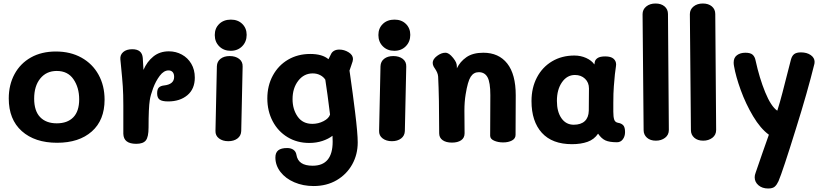

<svg xmlns="http://www.w3.org/2000/svg" viewBox="-20 -812 4710 1096"><path d="M30 -250Q30 -328 63 -389Q96 -450 156.5 -484Q217 -518 299 -518Q382 -518 445 -483Q508 -448 542.5 -385.5Q577 -323 577 -243Q577 -126 504 -61.5Q431 3 306 3Q179 3 104.5 -63.5Q30 -130 30 -250ZM432 -245Q432 -312 399.5 -359.5Q367 -407 304 -407Q245 -407 210 -364Q175 -321 175 -249Q175 -179 209 -143.5Q243 -108 304 -108Q365 -108 398.5 -142.5Q432 -177 432 -245Z M1092 -369Q1092 -304 1049.5 -268.5Q1007 -233 940 -233Q905 -233 891 -243.5Q877 -254 877 -279Q877 -303 887 -312.5Q897 -322 915 -324Q974 -330 974 -373Q974 -391 965.5 -400.5Q957 -410 942 -410Q915 -410 892 -379.5Q869 -349 854 -308.5Q839 -268 835 -240Q828 -196 828 -84Q828 -30 812.5 -10.5Q797 9 758 9Q722 9 703.5 -5Q685 -19 684 -48V-94V-210Q684 -274 681 -318.5Q678 -363 671 -433L667 -474Q665 -499 683.5 -515Q702 -531 735 -531Q791 -531 795 -481Q797 -457 799 -413Q819 -460 855.5 -489.5Q892 -519 944 -519Q984 -519 1018 -500.5Q1052 -482 1072 -448Q1092 -414 1092 -369Z M1206 -612Q1206 -651 1231.5 -675.5Q1257 -700 1298 -700Q1338 -700 1363 -675.5Q1388 -651 1388 -613Q1388 -574 1362.5 -548Q1337 -522 1297 -522Q1257 -522 1231.5 -547.5Q1206 -573 1206 -612ZM1210 -65 1218 -434Q1219 -461 1239 -476.5Q1259 -492 1291 -492Q1324 -492 1345 -476Q1366 -460 1365 -432L1357 -64Q1356 -37 1335.5 -21.5Q1315 -6 1283 -6Q1251 -6 1230 -22Q1209 -38 1210 -65Z M2022 1Q2022 70 1990.5 126.5Q1959 183 1902 216.5Q1845 250 1770 250Q1710 250 1660 228.5Q1610 207 1581 169.5Q1552 132 1552 87Q1552 59 1568.5 46Q1585 33 1619 33Q1641 33 1655 43Q1669 53 1672 71Q1677 103 1700 118.5Q1723 134 1765 134Q1879 134 1879 -4Q1879 -24 1878 -37Q1855 -19 1820.5 -7.5Q1786 4 1745 4Q1676 4 1621.5 -29Q1567 -62 1536.5 -120Q1506 -178 1506 -250Q1506 -323 1537.5 -381Q1569 -439 1624.5 -471.5Q1680 -504 1751 -504Q1820 -504 1855 -474L1870 -504Q1875 -515 1887 -522Q1899 -529 1917 -529Q1945 -529 1970 -513.5Q1995 -498 1995 -475Q1995 -472 1993 -462Q1993 -462 1985 -438Q1976 -414 1975 -409L1978 -389Q1994 -278 2007 -172Q2022 -50 2022 1ZM1864 -158Q1849 -280 1837 -357Q1827 -373 1808 -383Q1789 -393 1765 -393Q1715 -393 1682.5 -351Q1650 -309 1650 -246Q1650 -188 1679 -146.5Q1708 -105 1763 -105Q1797 -105 1827 -120.5Q1857 -136 1864 -158Z M2140 -612Q2140 -651 2165.5 -675.5Q2191 -700 2232 -700Q2272 -700 2297 -675.5Q2322 -651 2322 -613Q2322 -574 2296.5 -548Q2271 -522 2231 -522Q2191 -522 2165.5 -547.5Q2140 -573 2140 -612ZM2144 -65 2152 -434Q2153 -461 2173 -476.5Q2193 -492 2225 -492Q2258 -492 2279 -476Q2300 -460 2299 -432L2291 -64Q2290 -37 2269.5 -21.5Q2249 -6 2217 -6Q2185 -6 2164 -22Q2143 -38 2144 -65Z M2924 -268 2923 -42Q2923 -21 2902.5 -10Q2882 1 2852 1Q2823 1 2800.5 -9Q2778 -19 2778 -37L2779 -269Q2779 -342 2763 -371Q2747 -400 2713 -400Q2684 -400 2667 -374Q2650 -348 2638 -273Q2631 -231 2631 -180L2632 -51Q2632 -25 2612.5 -11.5Q2593 2 2560 2Q2526 2 2506.5 -12Q2487 -26 2487 -51Q2487 -259 2481 -375Q2480 -387 2475.5 -397.5Q2471 -408 2465 -417Q2459 -426 2456 -431Q2450 -442 2450 -453Q2450 -474 2474.5 -492.5Q2499 -511 2522 -511Q2533 -511 2543.5 -504Q2554 -497 2567 -481Q2578 -467 2583 -456Q2588 -445 2588 -431V-422Q2606 -460 2642.5 -485.5Q2679 -511 2739 -511Q2827 -511 2875.5 -449.5Q2924 -388 2924 -268Z M3548 -58Q3548 -34 3535.5 -17Q3523 0 3502 0Q3459 0 3436 -10.5Q3413 -21 3394 -49Q3372 -16 3334 -2.5Q3296 11 3245 11Q3132 11 3073 -54Q3014 -119 3014 -235Q3014 -311 3045 -370Q3076 -429 3131.5 -462Q3187 -495 3259 -495Q3295 -495 3326 -481Q3357 -467 3373 -444L3375 -457Q3377 -471 3391 -480.5Q3405 -490 3435 -490Q3467 -490 3482 -477Q3497 -464 3497 -444Q3497 -437 3496 -433Q3490 -399 3484 -319Q3481 -282 3481 -224V-174Q3481 -145 3486 -129.5Q3491 -114 3508 -111Q3527 -108 3537.5 -97Q3548 -86 3548 -58ZM3342 -307Q3342 -341 3319.5 -362.5Q3297 -384 3262 -384Q3217 -384 3188 -342.5Q3159 -301 3159 -236Q3159 -174 3185 -137Q3211 -100 3255 -100Q3296 -100 3318 -120.5Q3340 -141 3341 -180Q3342 -221 3342 -307Z M3654 -69 3648 -731Q3648 -758 3669 -775Q3690 -792 3722 -792Q3754 -792 3773.5 -775.5Q3793 -759 3793 -732L3798 -70Q3798 -42 3776.5 -25.5Q3755 -9 3724 -9Q3692 -9 3673 -26Q3654 -43 3654 -69Z M3924 -69 3918 -731Q3918 -758 3939 -775Q3960 -792 3992 -792Q4024 -792 4043.5 -775.5Q4063 -759 4063 -732L4068 -70Q4068 -42 4046.5 -25.5Q4025 -9 3994 -9Q3962 -9 3943 -26Q3924 -43 3924 -69Z M4288 200Q4288 188 4293 175L4333 59L4369 -43Q4321 -78 4279 -148.5Q4237 -219 4208.5 -297.5Q4180 -376 4170 -435Q4168 -445 4168 -455Q4168 -483 4187 -497Q4206 -511 4235 -511Q4264 -511 4276.5 -499.5Q4289 -488 4293 -467Q4315 -366 4348 -285.5Q4381 -205 4417 -180Q4432 -227 4446.5 -283Q4461 -339 4466 -359Q4487 -442 4495 -472Q4501 -494 4514 -503.5Q4527 -513 4552 -513Q4586 -513 4608 -497.5Q4630 -482 4630 -459Q4630 -452 4629 -448Q4589 -286 4524 -79Q4448 166 4424 222Q4415 242 4403 253Q4391 264 4365 264Q4331 264 4309.5 245.5Q4288 227 4288 200Z"/></svg>

Font: Mali
Style: Bold
Weight: 700
Designer: Kitiyaporn Chalermlarp | Katatrad Aksorn Co.,Ltd.
Foundry: Cadson Demak Co.,Ltd.
Version: Version 1.000; ttfautohint (v1.6)